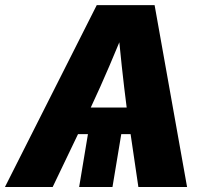

<svg xmlns="http://www.w3.org/2000/svg" viewBox="-52 -748 824 768"><path d="M441.9 -264.6 397.9 0H264.6L308.6 -264.6ZM-32.2 0 335 -727.5H566.4L696.3 0H501.5L454.6 -318.8Q444.3 -398.4 435.1 -483.6Q425.8 -568.8 417.5 -664.6H461.4Q421.9 -569.3 385.5 -484.1Q349.1 -398.9 311.5 -318.8L158.7 0ZM171.4 -211.4 189 -317.9H580.6L563 -211.4Z"/></svg>

Font: Inter 24pt ExtraBold
Style: Italic
Weight: 800
Italic angle: -9.3988°
Designer: Rasmus Andersson
Foundry: rsms
Version: Version 4.001;git-66647c0bb